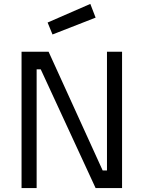

<svg xmlns="http://www.w3.org/2000/svg" viewBox="-20 -960 733 980"><path d="M90 0V-696H228L504 -90H526V-696H603V0H468L188 -606H167V0ZM223 -845 441 -940 468 -870 248 -784Z"/></svg>

Font: TitilliumText22L Rg
Style: Regular
Weight: 400
Designer: Campivisivi
Foundry: Campivisivi
Version: 1.000